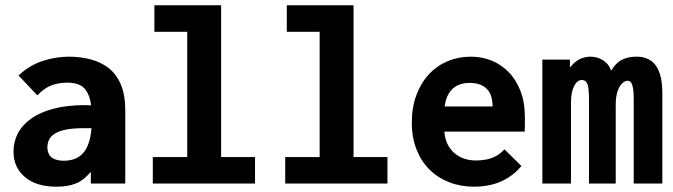

<svg xmlns="http://www.w3.org/2000/svg" viewBox="-20 -693 2540 725"><path d="M193 12Q117 12 74 -24.5Q31 -61 31 -120Q31 -158 47.5 -189.5Q64 -221 97.5 -245Q131 -269 182 -282.5Q233 -296 301 -296Q307 -296 317 -295.5Q327 -295 339 -295Q351 -295 361 -294L364 -208Q356 -209 343.5 -209Q331 -209 318 -209Q305 -209 297 -209Q255 -209 228.5 -203.5Q202 -198 186.5 -188Q171 -178 165 -165Q159 -152 159 -137Q159 -124 163.5 -113.5Q168 -103 176 -97.5Q184 -92 195.5 -89Q207 -86 220 -86Q247 -86 267 -95Q287 -104 300.5 -123.5Q314 -143 320.5 -173.5Q327 -204 327 -246Q327 -301 316 -330Q305 -359 285 -370Q265 -381 235 -381Q204 -381 176.5 -371.5Q149 -362 121 -333L50 -408Q92 -447 141.5 -463Q191 -479 240 -479Q283 -479 321.5 -469Q360 -459 389.5 -436.5Q419 -414 436 -374.5Q453 -335 453 -276V0H323V-44Q310 -29 296.5 -18Q283 -7 267 -0.5Q251 6 233 9Q215 12 193 12Z M557 0V-100H687V-573H563V-673H815V-100H943V0Z M1057 0V-100H1187V-573H1063V-673H1315V-100H1443V0Z M1770 12Q1720 12 1677 -4.5Q1634 -21 1602.5 -52Q1571 -83 1553 -128Q1535 -173 1535 -230Q1535 -288 1552.5 -334.5Q1570 -381 1600 -413Q1630 -445 1670.5 -462Q1711 -479 1758 -479Q1799 -479 1835.5 -464.5Q1872 -450 1900.5 -421Q1929 -392 1945.5 -349Q1962 -306 1962 -250Q1962 -239 1962 -223Q1962 -207 1961 -196H1658Q1660 -168 1670.5 -147.5Q1681 -127 1697.5 -113.5Q1714 -100 1734.5 -93.5Q1755 -87 1776 -87Q1797 -87 1815.5 -90.5Q1834 -94 1851.5 -103Q1869 -112 1885 -129L1949 -66Q1926 -39 1898 -21.5Q1870 -4 1837.5 4Q1805 12 1770 12ZM1659 -291H1840Q1840 -313 1834.5 -330Q1829 -347 1817.5 -358Q1806 -369 1790 -374.5Q1774 -380 1753 -380Q1735 -380 1719 -375Q1703 -370 1690.5 -359Q1678 -348 1670 -331Q1662 -314 1659 -291Z M2028 0V-468H2132V-438Q2144 -453 2156.5 -462Q2169 -471 2182.5 -475Q2196 -479 2209 -479Q2225 -479 2239.5 -474Q2254 -469 2267 -458Q2280 -447 2288 -426Q2299 -445 2312.5 -456.5Q2326 -468 2344 -473.5Q2362 -479 2384 -479Q2410 -479 2428.5 -469.5Q2447 -460 2458.5 -442.5Q2470 -425 2475.5 -399.5Q2481 -374 2481 -341V0H2373V-317Q2373 -344 2370.5 -359Q2368 -374 2363 -381Q2358 -388 2350 -388Q2339 -388 2328.5 -377.5Q2318 -367 2311.5 -347Q2305 -327 2305 -297V0H2204V-315Q2204 -361 2198 -376Q2192 -391 2177 -391Q2169 -391 2161.5 -385.5Q2154 -380 2148 -368.5Q2142 -357 2139 -341Q2136 -325 2136 -303V0Z"/></svg>

Font: Inconsolata ExtraBold
Style: Regular
Weight: 800
Designer: Raph Levien, Cyreal, Brenton Simpson
Foundry: Raph Levien, Cyreal, Google
Version: Version 3.001